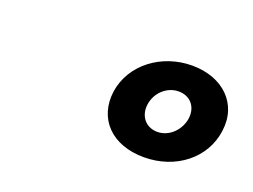

<svg xmlns="http://www.w3.org/2000/svg" viewBox="-48 -965 508 385"><g transform="rotate(20 205.5 -772.0)"><path d="M178 -772C170 -712 211 -669 280 -669C348 -669 402 -712 410 -772C419 -833 374 -875 309 -875C244 -875 187 -833 178 -772ZM251 -772C255 -798 277 -817 301 -817C326 -817 342 -798 338 -772C334 -747 313 -726 288 -726C262 -726 247 -747 251 -772Z"/></g></svg>

Font: Hussar Przerywany
Style: Obl
Weight: 400
Foundry: Cannot Into Space Fonts
Version: Version 0.982